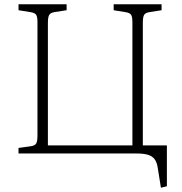

<svg xmlns="http://www.w3.org/2000/svg" viewBox="-20 -721 856 902"><path d="M736 161 721 67Q717 41 706 26.5Q695 12 674.5 6Q654 0 620 0H67V-26L125 -34Q144 -37 150 -47Q156 -57 156 -85V-617Q156 -643 149.5 -652Q143 -661 123 -664L67 -673V-701H293V-673L235 -664Q217 -661 211 -650.5Q205 -640 205 -613V-38H602V-617Q602 -643 595.5 -652Q589 -661 569 -664L514 -673V-701H739V-673L682 -664Q663 -661 657 -651Q651 -641 651 -613V-38H764V154Z"/></svg>

Font: Literata ExtraLight
Style: Regular
Weight: 250
Designer: Latin by Veronika Burian and Jose Scaglione. Greek by Irene Vlachou. Cyrillic by Vera Evstafieva.
Foundry: TypeTogether
Version: Version 3.103;gftools[0.9.29]